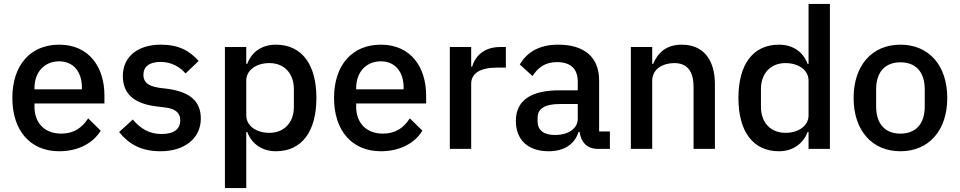

<svg xmlns="http://www.w3.org/2000/svg" viewBox="-20 -760 4898 980"><path d="M282 12C379 12 455 -29 494 -93L430 -156C399 -108 357 -78 293 -78C205 -78 156 -135 156 -215V-232H513V-273C513 -417 435 -532 282 -532C134 -532 43 -426 43 -260C43 -94 134 12 282 12ZM282 -447C354 -447 398 -394 398 -314V-304H156V-311C156 -391 206 -447 282 -447Z M799 12C924 12 1005 -55 1005 -155C1005 -239 955 -289 840 -306L792 -312C736 -321 712 -339 712 -379C712 -418 740 -444 800 -444C856 -444 900 -417 927 -385L994 -449C947 -501 893 -532 800 -532C685 -532 607 -472 607 -372C607 -276 671 -230 778 -217L826 -211C881 -204 900 -179 900 -146C900 -102 869 -76 805 -76C742 -76 697 -103 658 -150L588 -86C637 -25 700 12 799 12Z M1128 200H1237V-86H1242C1265 -25 1319 12 1388 12C1520 12 1595 -88 1595 -260C1595 -432 1520 -532 1388 -532C1319 -532 1265 -497 1242 -434H1237V-520H1128ZM1355 -82C1288 -82 1237 -118 1237 -171V-349C1237 -402 1288 -438 1355 -438C1431 -438 1480 -385 1480 -305V-215C1480 -135 1431 -82 1355 -82Z M1924 12C2021 12 2097 -29 2136 -93L2072 -156C2041 -108 1999 -78 1935 -78C1847 -78 1798 -135 1798 -215V-232H2155V-273C2155 -417 2077 -532 1924 -532C1776 -532 1685 -426 1685 -260C1685 -94 1776 12 1924 12ZM1924 -447C1996 -447 2040 -394 2040 -314V-304H1798V-311C1798 -391 1848 -447 1924 -447Z M2385 0V-332C2385 -387 2432 -415 2519 -415H2562V-520H2533C2450 -520 2405 -473 2390 -420H2385V-520H2276V0Z M3093 0V-89H3038V-350C3038 -467 2964 -532 2829 -532C2728 -532 2668 -490 2633 -431L2698 -372C2725 -413 2761 -443 2822 -443C2895 -443 2929 -407 2929 -343V-299H2835C2690 -299 2613 -247 2613 -143C2613 -48 2673 12 2781 12C2857 12 2913 -22 2933 -87H2938C2945 -36 2975 0 3032 0ZM2812 -71C2757 -71 2724 -94 2724 -141V-159C2724 -206 2762 -229 2837 -229H2929V-154C2929 -103 2880 -71 2812 -71Z M3309 0V-348C3309 -409 3365 -438 3422 -438C3487 -438 3520 -397 3520 -316V0H3629V-330C3629 -459 3567 -532 3460 -532C3380 -532 3337 -490 3314 -434H3309V-520H3200V0Z M4107 0H4216V-740H4107V-434H4102C4079 -497 4025 -532 3956 -532C3824 -532 3749 -432 3749 -260C3749 -88 3824 12 3956 12C4025 12 4079 -25 4102 -86H4107ZM3989 -82C3913 -82 3864 -135 3864 -215V-305C3864 -385 3913 -438 3989 -438C4056 -438 4107 -402 4107 -349V-171C4107 -118 4056 -82 3989 -82Z M4576 12C4721 12 4815 -94 4815 -260C4815 -426 4721 -532 4576 -532C4431 -532 4337 -426 4337 -260C4337 -94 4431 12 4576 12ZM4576 -78C4501 -78 4452 -124 4452 -216V-304C4452 -396 4501 -442 4576 -442C4651 -442 4700 -396 4700 -304V-216C4700 -124 4651 -78 4576 -78Z"/></svg>

Font: IBMKR Medm
Style: Regular
Weight: 500
Designer: Mike Abbink; Paul van der Laan; Pieter van Rosmalen; Wujin Sim; Chorong Kim; Dohee Lee;
Foundry: Sandoll Inc.
Version: Version 1.002